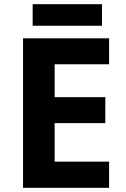

<svg xmlns="http://www.w3.org/2000/svg" viewBox="-20 -897 600 917"><path d="M90 -714H501V-590H241V-433H483V-309H241V-125H501V0H90ZM467 -877V-774H136V-877Z"/></svg>

Font: BC Sans
Style: Bold
Weight: 700
Designer: Monotype Design Team
Province of B.C.
Foundry: Monotype Imaging Inc.
Version: Version 2.000;GOOG;noto-source:20170915:90ef993387c0